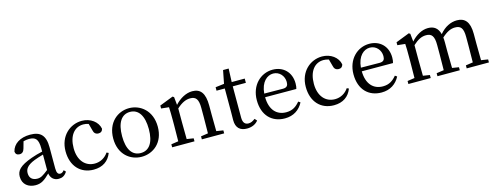

<svg xmlns="http://www.w3.org/2000/svg" viewBox="-22 -1375 5390 2093"><g transform="rotate(-15 2673.0 -328.0)"><path d="M357 -114C296 -66 271 -50 232 -50C181 -50 143 -76 143 -135C143 -175 160 -218 256 -255C280 -264 318 -277 357 -288ZM531 -65C517 -48 505 -38 487 -38C462 -38 447 -56 447 -108V-346C447 -482 392 -534 277 -534C164 -534 84 -483 65 -399C68 -372 84 -357 114 -357C142 -357 160 -374 169 -408L190 -483C213 -489 233 -492 252 -492C326 -492 357 -464 357 -356V-322C313 -312 266 -299 231 -286C88 -235 50 -187 50 -120C50 -32 115 14 195 14C261 14 299 -15 359 -74C368 -21 403 12 457 12C495 12 526 -3 551 -44Z M1032 -130C997 -78 942 -47 879 -47C774 -47 698 -127 698 -268C698 -410 766 -492 866 -492C883 -492 904 -489 925 -482L946 -405C952 -374 969 -354 1004 -354C1030 -354 1046 -367 1052 -394C1037 -475 957 -534 860 -534C727 -534 604 -431 604 -258C604 -91 703 14 851 14C953 14 1022 -35 1054 -120Z M1393 14C1521 14 1645 -77 1645 -258C1645 -440 1520 -534 1393 -534C1265 -534 1142 -439 1142 -258C1142 -78 1264 14 1393 14ZM1393 -28C1297 -28 1242 -107 1242 -258C1242 -410 1297 -492 1393 -492C1488 -492 1544 -410 1544 -258C1544 -107 1488 -28 1393 -28Z M2248 -46C2247 -101 2246 -177 2246 -230V-335C2246 -476 2199 -534 2106 -534C2038 -534 1965 -495 1909 -433L1900 -523L1885 -533L1731 -473V-440L1818 -431C1820 -387 1821 -349 1821 -287V-230C1821 -179 1820 -102 1819 -46L1738 -34V0H1990V-34L1914 -46C1913 -102 1912 -179 1912 -230V-392C1969 -444 2016 -465 2065 -465C2129 -465 2156 -431 2156 -332V-230C2156 -177 2155 -101 2154 -46L2073 -34V0H2325V-34Z M2686 -67C2657 -46 2637 -36 2611 -36C2572 -36 2548 -60 2548 -118V-471H2696V-519H2549L2555 -670H2492L2463 -522L2365 -510V-471H2458V-205C2458 -164 2457 -140 2457 -114C2457 -26 2503 14 2581 14C2637 14 2680 -7 2708 -42Z M2859 -306C2870 -436 2941 -492 3008 -492C3079 -492 3129 -433 3129 -365C3129 -329 3118 -304 3070 -304ZM3210 -264C3215 -279 3218 -300 3218 -325C3218 -454 3131 -534 3013 -534C2878 -534 2762 -425 2762 -256C2762 -85 2862 14 3009 14C3106 14 3176 -34 3216 -111L3194 -126C3155 -79 3112 -47 3040 -47C2933 -47 2860 -120 2858 -265Z M3743 -130C3708 -78 3653 -47 3590 -47C3485 -47 3409 -127 3409 -268C3409 -410 3477 -492 3577 -492C3594 -492 3615 -489 3636 -482L3657 -405C3663 -374 3680 -354 3715 -354C3741 -354 3757 -367 3763 -394C3748 -475 3668 -534 3571 -534C3438 -534 3315 -431 3315 -258C3315 -91 3414 14 3562 14C3664 14 3733 -35 3765 -120Z M3950 -306C3961 -436 4032 -492 4099 -492C4170 -492 4220 -433 4220 -365C4220 -329 4209 -304 4161 -304ZM4301 -264C4306 -279 4309 -300 4309 -325C4309 -454 4222 -534 4104 -534C3969 -534 3853 -425 3853 -256C3853 -85 3953 14 4100 14C4197 14 4267 -34 4307 -111L4285 -126C4246 -79 4203 -47 4131 -47C4024 -47 3951 -120 3949 -265Z M5236 -46C5235 -101 5234 -177 5234 -230V-344C5234 -479 5183 -534 5094 -534C5024 -534 4954 -501 4896 -431C4877 -503 4834 -534 4766 -534C4699 -534 4629 -495 4575 -434L4566 -523L4551 -533L4397 -473V-440L4484 -431C4487 -387 4487 -349 4487 -287V-230C4487 -179 4486 -102 4485 -46L4404 -34V0H4656V-34L4580 -46C4579 -102 4578 -179 4578 -230V-392C4634 -443 4677 -464 4727 -464C4789 -464 4817 -431 4817 -331V-230C4817 -177 4816 -101 4815 -46L4732 -34V0H4984V-34L4909 -46C4907 -101 4906 -177 4906 -230V-335C4906 -356 4905 -374 4903 -391C4961 -444 5007 -464 5053 -464C5116 -464 5145 -435 5145 -333V-230C5145 -177 5144 -101 5143 -46L5062 -34V0H5313V-34Z"/></g></svg>

Font: Noto Serif SC Medium
Style: Regular
Weight: 500
Designer: Ryoko NISHIZUKA 西塚涼子 (kana & ideographs); Frank Grießhammer (Latin, Greek & Cyrillic); Wenlong ZHANG 张文龙 (bopomofo); San
Foundry: Adobe Systems Incorporated
Version: Version 1.001;PS 1.001;hotconv 16.6.54;makeotf.lib2.5.65590